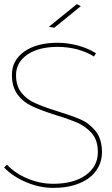

<svg xmlns="http://www.w3.org/2000/svg" viewBox="-22 -911 543 934"><path d="M354 -671C385 -662 412 -651 435 -636L445 -652C421 -667 392 -680 359 -689C325 -698 292 -703 259 -703C192 -703 138 -689 97 -661C56 -632 36 -594 36 -547C36 -506 46 -474 65 -449C84 -424 108 -406 137 -393C165 -380 203 -366 250 -351C296 -337 332 -324 359 -312C386 -299 408 -282 427 -260C445 -237 454 -208 454 -171C454 -124 434 -87 395 -59C356 -31 303 -17 237 -17C195 -17 154 -25 113 -42C72 -59 39 -81 12 -110L-2 -96C27 -66 64 -42 107 -24C150 -6 193 3 237 3C285 3 327 -4 363 -19C398 -33 426 -53 445 -80C464 -106 474 -136 474 -171C474 -212 464 -246 445 -271C425 -296 401 -316 372 -329C343 -342 305 -355 257 -370C212 -384 176 -397 150 -409C123 -420 101 -437 83 -459C65 -481 56 -510 56 -546C56 -587 75 -621 112 -646C149 -671 198 -683 259 -683C290 -683 322 -679 354 -671ZM352 -891 216 -781 242 -776 371 -881Z"/></svg>

Font: Argentum Sans Thin
Style: Regular
Weight: 250
Designer: Julieta Ulanovsky
Foundry: Julieta Ulanovsky
Version: Version 5.001;February 15, 2019;FontCreator 11.5.0.2425 64-b